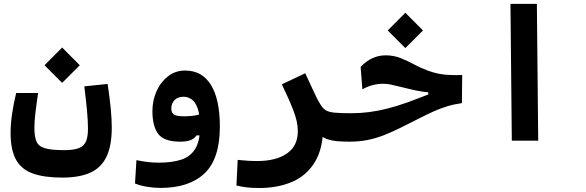

<svg xmlns="http://www.w3.org/2000/svg" viewBox="-20 -713 2970 973"><path d="M295.4 187Q203.6 187 145.8 166Q87.9 145 60.8 95.5Q33.7 45.9 33.7 -38.6Q33.7 -86.4 41.5 -138.2Q49.3 -189.9 62 -241.7H173.3Q165.5 -190.9 159.9 -145Q154.3 -99.1 154.3 -65.4Q154.3 -20.5 164.8 4.2Q175.3 28.8 207.8 38.3Q240.2 47.9 305.7 47.9Q355.5 47.9 381.3 36.9Q407.2 25.9 416.5 2Q425.8 -22 425.8 -61.5Q425.8 -100.6 420.7 -155Q415.5 -209.5 407.2 -275.4L525.4 -287.6Q536.6 -213.9 541.5 -160.4Q546.4 -106.9 546.4 -66.4Q546.4 26.9 519 82.5Q491.7 138.2 436.3 162.6Q380.9 187 295.4 187ZM294.9 -293 205.6 -382.3 294.9 -472.2 384.3 -382.3Z M793.9 239.3Q759.3 239.3 724.4 233.4Q689.5 227.5 664.1 216.8L671.4 98.6Q700.2 104.5 726.3 107.9Q752.4 111.3 785.2 111.3Q851.6 111.3 898.2 96.2Q944.8 81.1 969.2 41.5Q993.7 2 993.7 -70.3Q993.7 -131.8 981.4 -164.8Q969.2 -197.8 950.2 -210.2Q931.2 -222.7 910.6 -222.7Q880.9 -222.7 864.5 -205.8Q848.1 -189 848.1 -163.1Q848.1 -143.6 860.4 -133.5Q872.6 -123.5 914.6 -123.5Q946.8 -123.5 973.6 -128.9Q1000.5 -134.3 1039.1 -143.6L1032.7 -26.9H975.6Q967.3 -12.2 947.8 -3.7Q928.2 4.9 893.1 4.9Q811.5 4.9 782 -34.2Q752.4 -73.2 752.4 -149.9Q752.4 -204.1 773.4 -251Q794.4 -297.9 831.8 -326.7Q869.1 -355.5 918 -355.5Q1004.4 -355.5 1049.3 -282.2Q1094.2 -209 1094.2 -71.8Q1094.2 92.3 1016.4 165.8Q938.5 239.3 793.9 239.3Z M1617.7 -72.3Q1617.7 38.1 1576.4 106.9Q1535.2 175.8 1462.2 207.8Q1389.2 239.7 1293.9 239.7Q1254.9 239.7 1230.2 236.6Q1205.6 233.4 1178.2 227.1L1184.6 97.2Q1212.4 99.6 1231.9 101.3Q1251.5 103 1284.2 103Q1377.9 103 1433.6 65.2Q1489.3 27.3 1489.3 -48.8Q1489.3 -95.2 1466.8 -153.3Q1444.3 -211.4 1408.2 -285.6L1526.9 -341.8Q1549.3 -294.4 1562.5 -264.9Q1575.7 -235.4 1585.7 -215.8Q1595.7 -196.3 1607.4 -178.2Q1618.2 -161.6 1632.6 -153.3Q1647 -145 1675.5 -142.1Q1704.1 -139.2 1757.8 -139.2Q1776.4 -139.2 1785.4 -124Q1794.4 -108.9 1794.4 -75.7Q1794.4 -34.2 1782 -14.6Q1769.5 4.9 1752 4.9Q1716.3 4.9 1690.2 2.7Q1664.1 0.5 1643.6 -6.1Q1623 -12.7 1605 -25.1Q1586.9 -37.6 1566.4 -58.1Z M1752 4.9Q1739.3 4.9 1731.4 -12.9Q1723.6 -30.8 1723.6 -72.3Q1723.6 -111.3 1733.4 -125.2Q1743.2 -139.2 1759.3 -139.2Q1804.7 -139.2 1849.4 -144.8Q1894 -150.4 1942.4 -162.6Q1990.7 -174.8 2046.9 -194.8Q2080.6 -207 2108.2 -218Q2135.7 -229 2161.6 -238.5Q2187.5 -248 2214.8 -255.4L2216.3 -224.6L2150.4 -218.8V-245.1Q2121.6 -247.6 2088.9 -254.4Q2056.2 -261.2 2019.5 -270.5Q1985.4 -279.3 1963.1 -283.9Q1940.9 -288.6 1921.9 -288.6Q1895 -288.6 1868.7 -281.7Q1842.3 -274.9 1816.4 -260.3L1807.6 -374Q1836.4 -404.3 1868.2 -418.5Q1899.9 -432.6 1934.1 -432.6Q1975.1 -432.6 2010 -418.7Q2044.9 -404.8 2078.6 -386.5Q2112.3 -368.2 2149.9 -354.5Q2179.7 -343.8 2205.6 -338.9Q2231.4 -334 2259.3 -333Q2287.1 -332 2322.3 -332.5L2320.8 -190.4Q2279.8 -184.6 2246.3 -174.3Q2212.9 -164.1 2181.4 -150.1Q2149.9 -136.2 2114.7 -118.2Q2057.6 -89.4 2011.7 -66.4Q1965.8 -43.5 1924.8 -27.6Q1883.8 -11.7 1842 -3.4Q1800.3 4.9 1752 4.9ZM2034.2 -469.2 1944.8 -558.6 2034.2 -648.4 2123.5 -558.6Z M2573.7 0 2566.9 -693.4H2700.7L2707.5 0Z"/></svg>

Font: Cascadia Mono
Style: Regular
Weight: 400
Monospace: yes
Designer: Aaron Bell
Foundry: Saja Typeworks
Version: Version 2404.023